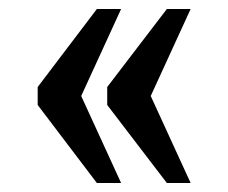

<svg xmlns="http://www.w3.org/2000/svg" viewBox="-20 -484 509 428"><path d="M352 -76H405L316 -270L405 -464H352L219 -290V-250ZM196 -76H250L161 -270L250 -464H196L64 -290V-250Z"/></svg>

Font: Noto Serif Tamil Condensed SemiBold
Style: Regular
Weight: 600
Width: 3
Designer: Indian Type Foundry, Tom Grace, and the Monotype Design Team
Foundry: Monotype Imaging Inc.
Version: Version 2.004